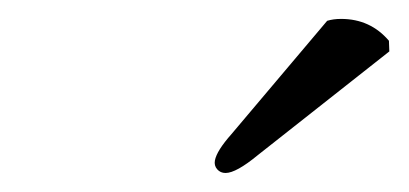

<svg xmlns="http://www.w3.org/2000/svg" viewBox="-20 -725 430 202"><path d="M324.2 -703.1Q330.6 -705.1 338.9 -705.1Q369.6 -705.1 389.2 -682.1L389.6 -670.9L251.5 -562Q228.5 -543 217.3 -543Q211.9 -543 208.5 -546.9Q205.1 -550.8 206.1 -556.2Q208 -566.4 223.6 -584Z"/></svg>

Font: Linux Biolinum
Style: Italic
Weight: 400
Italic angle: -12°
Designer: Philipp H. Poll
Foundry: Philipp H. Poll
Version: Version 1.1.3 ; ttfautohint (v0.9)